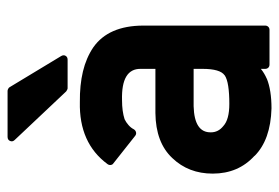

<svg xmlns="http://www.w3.org/2000/svg" viewBox="-138 -610 755 520"><g transform="rotate(-90 240.0 -349.5)"><path d="M325.7 2.4Q320.3 2.4 317.1 -1Q314 -4.4 314 -9.3V-21Q301.8 -11.2 287.1 -4.9H287.6Q256.3 7.8 207 7.8Q121.6 5.4 78.1 -38.1H78.6Q30.3 -82 30.3 -151.4Q30.3 -216.8 72.3 -260.7Q114.3 -305.7 194.3 -306.6H314V-346.2Q314.9 -399.4 229 -397Q199.2 -397 177.7 -390.1Q169.4 -386.2 161.9 -379.6Q154.3 -373 150.4 -365.2Q147.5 -360.4 142.3 -359.1Q137.2 -357.9 132.8 -361.3L58.1 -420.4Q54.2 -422.9 53.7 -427.7Q53.2 -432.6 56.2 -436.5Q113.3 -513.7 224.1 -511.2Q270 -511.7 306.9 -502.9Q343.8 -494.1 372.6 -474.6Q430.7 -433.6 431.2 -340.3V-9.3Q431.2 -4.4 428 -1Q424.8 2.4 419.4 2.4ZM314 -203.1H212.9Q141.1 -201.2 142.1 -156.2Q142.1 -136.2 159.2 -122.6Q176.8 -106.4 219.2 -106.4Q247.6 -106.4 267.1 -109.4Q286.6 -112.3 296.9 -119.1H296.4Q314 -130.9 314 -179.2ZM261.2 -544.4Q259.8 -544.4 256.8 -545.9Q253.9 -547.4 252.9 -548.3L121.6 -687.5Q115.7 -693.4 118.7 -700.2Q121.6 -707 129.9 -707H254.4Q256.8 -707 260 -705.3Q263.2 -703.6 264.2 -701.7L348.6 -562Q352.5 -555.7 349.4 -550Q346.2 -544.4 338.9 -544.4Z"/></g></svg>

Font: Alte DIN 1451 Mittelschrift
Style: Bold
Weight: 700
Designer: Peter Wiegel
Foundry: Peter Wiegel
Version: Version 1.003